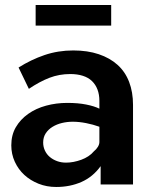

<svg xmlns="http://www.w3.org/2000/svg" viewBox="-20 -735 614 765"><path d="M381 0V-73Q350 -30 304.5 -10Q259 10 204 10Q166 10 133.5 -3Q101 -16 77 -38Q53 -60 39 -90.5Q25 -121 25 -156Q25 -197 43 -228Q61 -259 92 -281Q123 -303 163.5 -314Q204 -325 248 -325Q291 -325 323.5 -318.5Q356 -312 376 -302V-333Q376 -358 368.5 -378Q361 -398 346.5 -412Q332 -426 310 -433Q288 -440 260 -440Q216 -440 177 -425Q138 -410 95 -381L54 -466Q103 -497 157 -515.5Q211 -534 272 -534Q329 -534 373.5 -519Q418 -504 448.5 -476.5Q479 -449 494.5 -408.5Q510 -368 510 -317V0ZM354 -132Q364 -140 370 -150Q376 -160 376 -169V-230Q351 -239 323 -244.5Q295 -250 270 -250Q248 -250 227 -245Q206 -240 189 -229.5Q172 -219 162 -203.5Q152 -188 152 -167Q152 -150 159 -135Q166 -120 178.5 -109.5Q191 -99 207.5 -93Q224 -87 243 -87Q258 -87 273.5 -90Q289 -93 304 -98.5Q319 -104 332 -112.5Q345 -121 354 -132ZM122 -633V-715H423V-633Z"/></svg>

Font: Rising Sun
Style: Bold
Weight: 700
Designer: Matt McInerney, Pablo Impallari, Rodrigo Fuenzalida (Raleway font), Stephen Hutchings (Greek), Cristiano Sobral (main ch
Foundry: The Rising Sun Project Authors
Version: Version 4.327; ttfautohint (v1.8.4.7-5d5b-dirty)